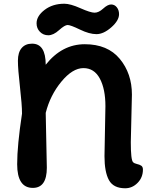

<svg xmlns="http://www.w3.org/2000/svg" viewBox="-20 -997 848 1029"><path d="M540 -160 545 -428Q545 -520 515 -576Q485 -632 427 -632Q369 -632 309 -559.5Q249 -487 225 -392L231 -98Q231 10 156 10Q72 10 72 -117Q72 -217 98 -388Q98 -435 87 -531Q76 -627 76 -671.5Q76 -716 96 -739.5Q116 -763 152 -763Q225 -763 225 -650Q312 -760 434.5 -760Q557 -760 622 -681.5Q687 -603 687 -490L681 -235Q681 -140 693 -128Q700 -121 714 -118Q728 -115 737 -109Q746 -103 746 -88Q746 -46 717.5 -17Q689 12 651 12Q588 12 564 -31.5Q540 -75 540 -160ZM618 -921Q618 -887 576.5 -850.5Q535 -814 497 -814Q459 -814 408.5 -838.5Q358 -863 342.5 -863Q327 -863 296.5 -835.5Q266 -808 239 -808Q212 -808 194 -826.5Q176 -845 176 -872Q176 -911 219 -944Q262 -977 325 -977Q357 -977 411 -953Q465 -929 487 -929Q509 -929 533 -951Q557 -973 575.5 -973Q594 -973 606 -958Q618 -943 618 -921Z"/></svg>

Font: Delius Unicase
Style: Bold
Weight: 700
Designer: Natalia Raices
Foundry: Natalia Raices
Version: Version 1.001